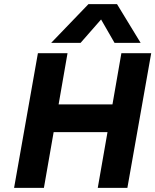

<svg xmlns="http://www.w3.org/2000/svg" viewBox="-20 -907 750 927"><path d="M407 -887H545L659 -700H533L468 -813L369 -700H227ZM163 -650H306L263 -403H523L566 -650H710L595 0H452L499 -269H239L192 0H48Z"/></svg>

Font: Overused Grotesk
Style: Bold Italic
Weight: 700
Italic angle: -10°
Version: Version 0.003